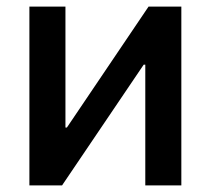

<svg xmlns="http://www.w3.org/2000/svg" viewBox="-20 -560 637 580"><path d="M527.8 0H418.9V-364.7H414.1L167.5 0H68.8V-540H177.7V-174.8H182.1L428.7 -540H527.8Z"/></svg>

Font: V-Inter
Style: Medium-500
Weight: 500
Designer: Rasmus Andersson
Foundry: rsms
Version: Version 4.000;git-4146feb